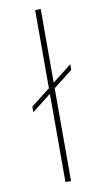

<svg xmlns="http://www.w3.org/2000/svg" viewBox="-96 -903 491 945"><g transform="rotate(-10 150.0 -430.0)"><path d="M151.5 0H179.5V-464L275.5 -539V-567L179.5 -492V-860H151.5V-469L55.5 -394V-366L151.5 -441Z"/></g></svg>

Font: Spartan Thin
Style: Regular
Weight: 100
Designer: Matt Bailey, Mirko Velimirovic
Foundry: Matt Bailey
Version: Version 1.003; ttfautohint (v1.8.3)